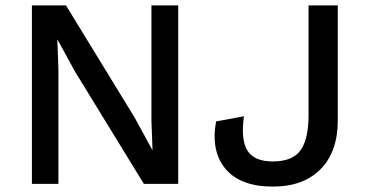

<svg xmlns="http://www.w3.org/2000/svg" viewBox="-20 -680 1358 710"><path d="M639 -660V0H512L257 -416L193 -533H192L196 -426V0H98V-660H224L478 -245L543 -126H544L540 -234V-660ZM1229 -660V-234Q1229 -119 1165.5 -54.5Q1102 10 989 10Q869 10 814 -55.5Q759 -121 779 -231L882 -250Q870 -163 895 -123Q920 -83 989 -83Q1062 -83 1091.5 -124.5Q1121 -166 1121 -254V-660Z"/></svg>

Font: Elaine Sans Medium
Style: Regular
Weight: 500
Designer: Wei Huang
Foundry: Wei Huang
Version: Version 2.001;PS 002.001;hotconv 1.0.88;makeotf.lib2.5.64775